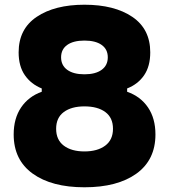

<svg xmlns="http://www.w3.org/2000/svg" viewBox="-20 -772 717 814"><path d="M38 -202Q38 -270 69.5 -316.5Q101 -363 157 -383V-397Q112 -415 85.5 -453Q59 -491 59 -550Q59 -649 135.5 -700.5Q212 -752 338 -752Q465 -752 541 -700.5Q617 -649 617 -550Q617 -491 591 -453Q565 -415 519 -397V-383Q576 -363 607.5 -316.5Q639 -270 639 -202Q639 -94 558.5 -36Q478 22 338 22Q199 22 118.5 -36Q38 -94 38 -202ZM459 -226Q459 -273 426.5 -297Q394 -321 338 -321Q283 -321 250.5 -297Q218 -273 218 -226Q218 -179 250.5 -154.5Q283 -130 338 -130Q393 -130 426 -154.5Q459 -179 459 -226ZM437 -529Q437 -563 411 -581.5Q385 -600 338 -600Q291 -600 265 -581.5Q239 -563 239 -529Q239 -495 265 -476Q291 -457 338 -457Q385 -457 411 -476Q437 -495 437 -529Z"/></svg>

Font: Sora-SIA ExtraBold
Style: Regular
Weight: 800
Designer: Jonathan Barnbrook, Julián Moncada
Foundry: Barnbrook Fonts
Version: Version 2.000